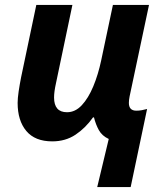

<svg xmlns="http://www.w3.org/2000/svg" viewBox="-20 -566 660 782"><path d="M376 195.8 422.9 0Q395.5 -12.7 382.6 -36.1Q369.6 -59.6 362.8 -87.9H358.9Q328.1 -44.4 287.4 -17.3Q246.6 9.8 192.9 9.8Q122.6 9.8 87.2 -32.5Q51.8 -74.7 51.8 -147Q51.8 -165 55.9 -193.4Q60.1 -221.7 65.9 -251L127.9 -545.9H274.9L208 -227.1Q200.2 -191.9 200.2 -168.9Q200.2 -108.9 252.9 -108.9Q286.6 -108.9 313.2 -137.5Q339.8 -166 359.9 -214.1Q379.9 -262.2 392.1 -319.8L439.9 -545.9H586.9L507.8 -172.9Q504.9 -158.2 504.9 -147Q504.9 -115.2 535.2 -115.2Q546.9 -115.2 557.6 -117.2Q568.4 -119.1 579.1 -122.1L512.2 195.8Z"/></svg>

Font: Open Sans
Style: Bold Italic
Weight: 700
Italic angle: -12°
Designer: Monotype Design Team
Foundry: Monotype Imaging Inc.
Version: Version 3.003; ttfautohint (v1.8.4)